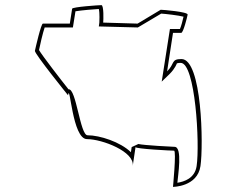

<svg xmlns="http://www.w3.org/2000/svg" viewBox="-20 -742 875 748"><path d="M116 -544C114 -533 245 -371 245 -371C253 -424 261 -200 319 -200C378 -200 506 -151 497 -95L508 -169C507 -162 647 -155 658 -155C668 -155 653 -6 654 -14C654 -14 749 -14 761 -95C773 -176 767 -512 687 -512C645 -512 662 -494 631 -464L654 -614H686C694 -614 709 -674 711 -685C713 -696 614 -704 606 -704L516 -650L382 -654C383 -662 385 -722 375 -722C365 -722 262 -715 261 -708L252 -650H147C140 -650 118 -554 116 -544ZM132 -547C135 -563 147 -615 154 -635H264L274 -698C298 -702 346 -706 365 -707C369 -691 367 -657 367 -654L365 -639L517 -635L608 -689C625 -688 677 -682 695 -677C692 -663 686 -640 681 -629H642L610 -424L641 -454C663 -476 669 -495 669 -495C669 -495 673 -497 684 -497C741 -497 759 -182 746 -95C739 -47 697 -34 671 -30C673 -56 692 -170 660 -170C652 -170 540 -176 519 -181L493 -169L490 -149C449 -189 369 -215 321 -215C292 -215 277 -399 247 -394C219 -429 144 -526 132 -547Z"/></svg>

Font: Ampere
Style: OuLnIta
Weight: 400
Version: Version 1